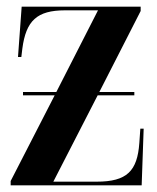

<svg xmlns="http://www.w3.org/2000/svg" viewBox="-20 -556 472 576"><path d="M12 0H405L411 -170H401L398 -127C392 -43 361 -11 270 -11H140L273 -270H383V-280H278L402 -523V-536H45L34 -385H44L47 -410C58 -494 91 -525 175 -525H274L149 -280H49V-270H144L12 -13Z"/></svg>

Font: Noto Serif Display ExtraCondensed
Style: Bold
Weight: 700
Width: 2
Designer: Monotype Design Team
Foundry: Monotype Imaging Inc.
Version: Version 2.009